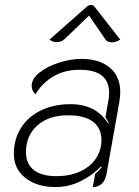

<svg xmlns="http://www.w3.org/2000/svg" viewBox="-20 -747 563 776"><path d="M36 -126Q36 -184 64.5 -229.5Q93 -275 145 -300.5Q197 -326 265 -326Q368 -326 417 -248L420 -249Q412 -265 406 -273L418 -340Q421 -357 421 -372Q421 -465 302 -465Q242 -465 197 -439Q152 -413 123 -366Q108 -381 108 -400Q108 -429 140 -454Q172 -479 219 -494Q266 -509 309 -509Q382 -509 424 -473.5Q466 -438 466 -375Q466 -359 463 -339L410 -41Q405 -17 391 -4Q377 9 355 9L365 -45Q377 -55 383.5 -62.5Q390 -70 391 -71L388 -74Q353 -38 305.5 -14.5Q258 9 204 9Q130 9 83 -27.5Q36 -64 36 -126ZM390 -181Q390 -229 356 -255Q322 -281 255 -281Q177 -281 131 -240Q85 -199 85 -132Q85 -85 116.5 -60Q148 -35 208 -35Q261 -35 302.5 -53.5Q344 -72 367 -105.5Q390 -139 390 -181ZM209 -577Q191 -577 180 -587L331 -720Q338 -727 348 -727Q357 -727 362 -720L466 -587Q449 -576 433 -576Q413 -576 406 -588L340 -684L240 -588Q229 -577 209 -577Z"/></svg>

Font: K2D Thin
Style: Italic
Weight: 100
Italic angle: -10°
Designer: Katatrad Aksorn Co.,Ltd.
Foundry: Cadson Demak Co.,Ltd.
Version: Version 1.000; ttfautohint (v1.6)